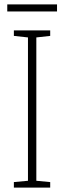

<svg xmlns="http://www.w3.org/2000/svg" viewBox="-20 -945 291 872"><path d="M239 -925H13V-893H239ZM208 -93V-118L145 -124V-775L208 -782V-807H43V-782L107 -775V-124L43 -118V-93Z"/></svg>

Font: Noto Sans Telugu UI Condensed ExtraLight
Style: Regular
Weight: 200
Width: 3
Designer: Jelle Bosma - Monotype Design Team
Foundry: Monotype Imaging Inc.
Version: Version 2.005